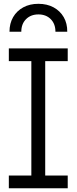

<svg xmlns="http://www.w3.org/2000/svg" viewBox="-20 -1012 412 1032"><path d="M341.5 -841.5H278Q278 -883.5 252.8 -909Q227.5 -934.5 186.5 -934.5Q145.5 -934.5 120 -909Q94.5 -883.5 94.5 -841.5H31Q31 -886 50.5 -919.8Q70 -953.5 105 -972.5Q140 -991.5 186 -991.5Q233 -991.5 268 -972.5Q303 -953.5 322.5 -919.8Q342 -886 341.5 -841.5ZM27.5 -683.5V-752H344V-683.5H223V-68.5H344V0H27.5V-68.5H148.5V-683.5Z"/></svg>

Font: Hepta Slab ExtraLight
Style: Regular
Weight: 400
Version: Version 1.102